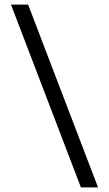

<svg xmlns="http://www.w3.org/2000/svg" viewBox="-20 -750 477 840"><path d="M334 70H409L103 -730H28Z"/></svg>

Font: WorkSans-Regular
Style: Regular
Weight: 500
Designer: Wei Huang
Foundry: Wei Huang
Version: ""